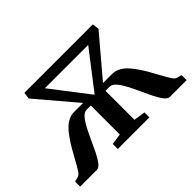

<svg xmlns="http://www.w3.org/2000/svg" viewBox="-132 -1046 1349 1349"><g transform="rotate(-45 542.5 -371.5)"><path d="M13.5 0V-50L52.5 -60.5Q65.5 -65 81.8 -90Q98 -115 118 -152Q138 -189 161.8 -230Q185.5 -271 212 -307Q232 -335.5 254 -356.5Q276 -377.5 301 -389.2Q326 -401 354.5 -401H444L196 -693L202.5 -743H882.5L889 -693L641.5 -401H730Q759.5 -401 785 -389Q810.5 -377 832.8 -355.5Q855 -334 875.5 -305Q902 -269 925 -228.2Q948 -187.5 967.8 -151Q987.5 -114.5 1003.5 -89.8Q1019.5 -65 1032.5 -60.5L1071.5 -50V0H905.5Q886 0 866 -25.2Q846 -50.5 826.2 -90.5Q806.5 -130.5 786.2 -175.2Q766 -220 745 -259.8Q724 -299.5 701.8 -324.8Q679.5 -350 656 -350H615.5V-62L701.5 -49.5V0H387.5V-50L469.5 -62V-350H428Q404.5 -350 382.5 -324.8Q360.5 -299.5 339.8 -259.8Q319 -220 298.8 -175.2Q278.5 -130.5 258.8 -90.5Q239 -50.5 219.2 -25.2Q199.5 0 179.5 0ZM327 -664 542 -384.5 757.5 -664Z"/></g></svg>

Font: Merriweather 48pt
Style: Bold
Weight: 700
Version: Version 2.100